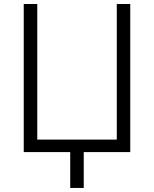

<svg xmlns="http://www.w3.org/2000/svg" viewBox="-20 -747 756 943"><path d="M163 -727.3V-61.4H553.6V-727.3H619.7V0H391.3V176.1H324.9V0H96.6V-727.3Z"/></svg>

Font: Inter P Light
Style: Regular
Weight: 300
Designer: Rasmus Andersson
Foundry: rsms
Version: Version 3.018;git-588b23468